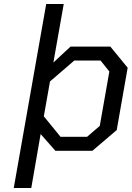

<svg xmlns="http://www.w3.org/2000/svg" viewBox="-20 -757 661 964"><path d="M49 187 212 -737H300L248 -443L334 -523H534L621 -417L566 -104L444 0H258L184 -84L137 187ZM284 -70H417L481 -125L529 -398L485 -453H353L231 -348L200 -173Z"/></svg>

Font: Tomorrow
Style: Italic
Weight: 400
Italic angle: -10°
Designer: Tony de Marco, Monica Rizzolli
Foundry: Just in Type
Version: Version 2.002